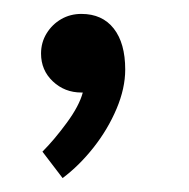

<svg xmlns="http://www.w3.org/2000/svg" viewBox="-20 -132 272 276"><path d="M99 1H97Q73 1 56 -15Q39 -31 39 -55Q39 -71 47 -84Q55 -97 68 -104.5Q81 -112 97 -112Q127 -112 143.5 -91Q160 -70 160 -32Q160 -5 147.5 24.5Q135 54 114.5 80Q94 106 70 124L41 86Q58 69 76 44.5Q94 20 99 1Z"/></svg>

Font: Teachers[wght]
Style: Regular
Weight: 400
Designer: Alfredo Marco Pradil & Chank Diesel
Version: Version 1.000;Glyphs 3.1.2 (3151)